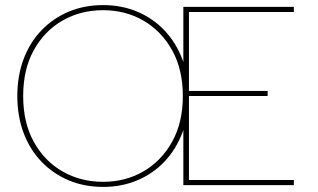

<svg xmlns="http://www.w3.org/2000/svg" viewBox="-20 -727 1249 754"><path d="M385 7Q311 7 249.5 -19Q188 -45 142.5 -92.5Q97 -140 72.5 -205.5Q48 -271 48 -350Q48 -429 72.5 -494.5Q97 -560 142.5 -607.5Q188 -655 249.5 -681Q311 -707 385 -707Q458 -707 519.5 -681Q581 -655 626 -607.5Q671 -560 696 -494.5Q721 -429 721 -350Q721 -271 696 -205.5Q671 -140 626 -92.5Q581 -45 519.5 -19Q458 7 385 7ZM385 -13Q472 -13 542.5 -53.5Q613 -94 655.5 -169.5Q698 -245 698 -350Q698 -455 655.5 -530.5Q613 -606 542.5 -646.5Q472 -687 385 -687Q297 -687 226 -646.5Q155 -606 113 -530.5Q71 -455 71 -350Q71 -245 113 -169.5Q155 -94 226 -53.5Q297 -13 385 -13ZM1134 -680H722V-370H1031V-350H722V-20H1134V0H700V-700H1134Z"/></svg>

Font: Albert Sans Thin
Style: Regular
Weight: 250
Designer: Andreas Rasmussen
Foundry: a.Foundry
Version: Version 1.025